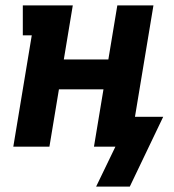

<svg xmlns="http://www.w3.org/2000/svg" viewBox="-20 -540 640 707"><path d="M458 147H334L405 0H326L361 -211H197L162 0H29L97 -410H64V-520H248L215 -321H379L412 -520H545L477 -110H581Z"/></svg>

Font: Iosevka HT Extrabold Extended
Style: Italic
Weight: 800
Width: 7
Italic angle: -9°
Monospace: yes
Designer: Belleve Invis
Foundry: Belleve Invis
Version: Version 32.3.0; ttfautohint (v1.8.4)